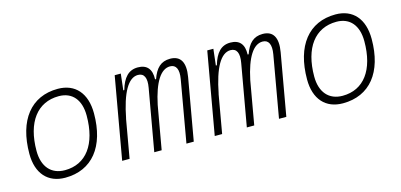

<svg xmlns="http://www.w3.org/2000/svg" viewBox="-54 -846 2452 1174"><g transform="rotate(-15 1172.0 -258.5)"><path d="M245.1 9.8C415 9.8 515.6 -114.7 515.6 -325.2C515.6 -452.6 450.2 -527.3 339.8 -527.3C170.4 -527.3 69.8 -400.9 69.8 -187.5C69.8 -63.5 135.3 9.8 245.1 9.8ZM254.9 -35.2C168 -35.2 116.7 -94.2 116.7 -193.8C116.7 -375 197.8 -482.4 334 -482.4C419.4 -482.4 468.8 -423.3 468.8 -323.7C468.8 -142.1 389.2 -35.2 254.9 -35.2Z M736.8 -517.6H698.2L606.9 0H653.8L696.8 -244.6V-242.7C727.1 -400.4 773.9 -482.4 835.4 -482.4C874 -482.4 890.1 -450.7 878.9 -389.6L810.1 0H856.9L905.3 -274.4C934.1 -411.6 979.5 -482.4 1038.6 -482.4C1076.2 -482.4 1092.8 -450.7 1082 -389.6L1013.7 0H1060.1L1128.9 -390.6C1144.5 -480.5 1117.2 -527.3 1050.8 -527.3C992.2 -527.3 959 -493.7 936.5 -429.2H930.2C932.6 -493.7 904.3 -527.3 846.2 -527.3C787.6 -527.3 752.9 -488.8 731.4 -414.6H725.1Z M1322.8 -517.6H1284.2L1192.9 0H1239.7L1282.7 -244.6V-242.7C1313 -400.4 1359.9 -482.4 1421.4 -482.4C1460 -482.4 1476.1 -450.7 1464.8 -389.6L1396 0H1442.9L1491.2 -274.4C1520 -411.6 1565.4 -482.4 1624.5 -482.4C1662.1 -482.4 1678.7 -450.7 1668 -389.6L1599.6 0H1646L1714.8 -390.6C1730.5 -480.5 1703.1 -527.3 1636.7 -527.3C1578.1 -527.3 1544.9 -493.7 1522.5 -429.2H1516.1C1518.6 -493.7 1490.2 -527.3 1432.1 -527.3C1373.5 -527.3 1338.9 -488.8 1317.4 -414.6H1311Z M2002.9 9.8C2172.9 9.8 2273.4 -114.7 2273.4 -325.2C2273.4 -452.6 2208 -527.3 2097.7 -527.3C1928.2 -527.3 1827.6 -400.9 1827.6 -187.5C1827.6 -63.5 1893.1 9.8 2002.9 9.8ZM2012.7 -35.2C1925.8 -35.2 1874.5 -94.2 1874.5 -193.8C1874.5 -375 1955.6 -482.4 2091.8 -482.4C2177.2 -482.4 2226.6 -423.3 2226.6 -323.7C2226.6 -142.1 2147 -35.2 2012.7 -35.2Z"/></g></svg>

Font: Cascadia Code PL ExtraLight
Style: Italic
Weight: 200
Italic angle: -10°
Monospace: yes
Designer: Aaron Bell
Foundry: Saja Typeworks
Version: Version 2404.023